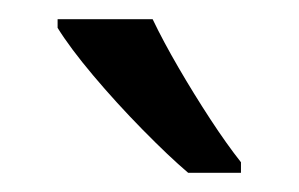

<svg xmlns="http://www.w3.org/2000/svg" viewBox="-20 -786 311 200"><path d="M139 -766Q150 -743 166 -715.5Q182 -688 199 -662Q216 -636 231 -617V-606H176Q156 -623 128.5 -651Q101 -679 77 -707.5Q53 -736 40 -757V-766Z"/></svg>

Font: Noto Sans Ethiopic Cond
Style: Regular
Weight: 400
Width: 3
Designer: Monotype Design Team
Foundry: Monotype Imaging Inc.
Version: Version 2.102; ttfautohint (v1.8.4.7-5d5b)